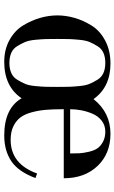

<svg xmlns="http://www.w3.org/2000/svg" viewBox="167 -710 554 929"><g transform="rotate(90 444.5 -245.0)"><path d="M168.5 -299.5Q168 -280 168 -245Q168 -210 168.5 -190.5Q169 -171 172 -139Q175 -107 183 -88.5Q191 -70 203 -50.5Q215 -31 235.5 -22Q256 -13 284 -13Q312 -13 332.5 -22Q353 -31 365 -50.5Q377 -70 385 -88.5Q393 -107 396 -139Q399 -171 399.5 -190.5Q400 -210 400 -245Q400 -280 399.5 -299.5Q399 -319 396 -351Q393 -383 385 -401.5Q377 -420 365 -439.5Q353 -459 332.5 -468Q312 -477 284 -477Q256 -477 235.5 -468Q215 -459 203 -439.5Q191 -420 183 -401.5Q175 -383 172 -351Q169 -319 168.5 -299.5ZM508 -307H722Q722 -335 721 -353Q720 -371 714 -397Q708 -423 697.5 -438.5Q687 -454 666 -465.5Q645 -477 616 -477Q586 -477 563.5 -459.5Q541 -442 529.5 -414.5Q518 -387 513 -360Q508 -333 508 -307ZM842 -276H508V-268Q508 -222 511 -188Q514 -154 523 -120.5Q532 -87 548 -66Q564 -45 591 -32Q618 -19 656 -19Q773 -19 819 -147L841 -139Q810 -56 759 -22Q708 12 635 12Q504 12 455 -72Q398 12 279 12Q219 12 173 -13.5Q127 -39 102.5 -79.5Q78 -120 66 -162Q54 -204 54 -245Q54 -286 66 -328Q78 -370 103 -410.5Q128 -451 176 -476.5Q224 -502 287 -502Q401 -502 459 -420Q524 -502 627 -502Q723 -502 782.5 -439.5Q842 -377 842 -276Z"/></g></svg>

Font: Justus
Style: Roman
Weight: 500
Version: Version 001.001